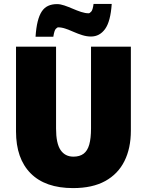

<svg xmlns="http://www.w3.org/2000/svg" viewBox="-20 -953 752 983"><path d="M650 -284Q650 -194 617 -128Q584 -62 518.5 -26Q453 10 354 10Q212 10 137 -65.5Q62 -141 62 -280V-714H267V-295Q267 -219 290 -185Q313 -151 356 -151Q388 -151 408 -166Q428 -181 437 -213Q446 -245 446 -296V-714H650ZM552 -933Q546 -843 518 -804.5Q490 -766 446 -766Q424 -766 401.5 -773Q379 -780 357.5 -789.5Q336 -799 316 -806Q296 -813 278 -813Q273 -813 265.5 -805Q258 -797 253 -765H162Q165 -811 173 -843Q181 -875 194 -894.5Q207 -914 226.5 -923Q246 -932 272 -932Q289 -932 309.5 -925Q330 -918 352 -908.5Q374 -899 395 -892Q416 -885 434 -885Q439 -885 447 -893.5Q455 -902 459 -933Z"/></svg>

Font: Noto Sans Display Black
Style: Regular
Weight: 900
Designer: Monotype Design Team
Foundry: Monotype Imaging Inc.
Version: Version 2.003